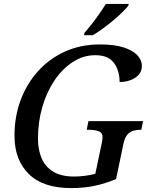

<svg xmlns="http://www.w3.org/2000/svg" viewBox="-20 -951 770 981"><path d="M343 10Q200 10 127 -62Q54 -134 54 -258Q54 -355 85.5 -439.5Q117 -524 175 -588Q233 -652 313 -688Q393 -724 491 -724Q563 -724 610.5 -709Q658 -694 681.5 -669Q705 -644 705 -614Q705 -588 689.5 -570Q674 -552 648 -542Q622 -532 591 -532Q591 -592 561.5 -630.5Q532 -669 468 -669Q405 -669 351.5 -634Q298 -599 258 -539.5Q218 -480 196 -403.5Q174 -327 174 -243Q174 -186 192.5 -142.5Q211 -99 252 -74Q293 -49 359 -49Q386 -49 416 -53Q446 -57 467 -63L500 -220Q502 -228 503 -236.5Q504 -245 504 -249Q504 -274 483 -281Q462 -288 432 -288H423L432 -332H711L702 -288H698Q679 -288 661.5 -283Q644 -278 631 -263.5Q618 -249 611 -218L573 -36Q517 -13 463 -1.5Q409 10 343 10ZM412 -784Q430 -804 449.5 -829Q469 -854 487.5 -880.5Q506 -907 521 -931H638L635 -921Q623 -906 602.5 -886Q582 -866 556 -844.5Q530 -823 504 -804Q478 -785 454 -771H409Z"/></svg>

Font: ET Text
Style: Italic
Weight: 470
Italic angle: -12°
Designer: Monotype Design Team
Foundry: Monotype Imaging Inc.
Version: Version 2.009